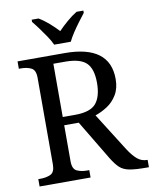

<svg xmlns="http://www.w3.org/2000/svg" viewBox="-97 -981 840 1054"><g transform="rotate(-10 323.0 -454.5)"><path d="M37.1 0V-41H49.8Q82 -41 106 -52.2Q129.9 -63.5 129.9 -106.4V-589.8Q129.9 -632.8 106 -644.5Q82 -656.2 49.8 -656.2H37.1V-697.3H299.8Q550.8 -697.3 550.8 -508.8Q550.8 -457 529.3 -421.4Q507.8 -385.7 475.1 -364.3Q442.4 -342.8 407.2 -331.1L541 -119.1Q566.4 -80.1 589.8 -60.5Q613.3 -41 643.6 -41H646.5V0H632.8Q572.3 0 538.6 -6.3Q504.9 -12.7 484.4 -31.7Q463.9 -50.8 441.4 -87.9L309.6 -307.6H228.5V-106.4Q228.5 -63.5 252.4 -52.2Q276.4 -41 308.6 -41H321.3V0ZM296.9 -353.5Q382.8 -353.5 414.6 -391.6Q446.3 -429.7 446.3 -505.9Q446.3 -584 412.1 -617.2Q377.9 -650.4 294.9 -650.4H228.5V-353.5ZM251 -752.9Q241.2 -775.4 223.6 -801.3Q206.1 -827.1 187.5 -852.5Q168.9 -877.9 153.3 -896.5V-909.2H191.4Q219.7 -892.6 247.6 -868.2Q275.4 -843.8 296.9 -820.3Q319.3 -843.8 347.7 -868.2Q376 -892.6 403.3 -909.2H441.4V-896.5Q426.8 -877.9 407.7 -852.5Q388.7 -827.1 371.6 -801.3Q354.5 -775.4 343.8 -752.9Z"/></g></svg>

Font: Noto Serif Todhri
Style: Regular
Weight: 400
Designer: Mikhail Merkuryev
Version: Version 1.000; ttfautohint (v1.8.4.7-5d5b)